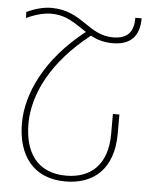

<svg xmlns="http://www.w3.org/2000/svg" viewBox="-53 -769 643 823"><g transform="rotate(5 269.0 -357.0)"><path d="M30 -672C71 -692 110 -700 136 -700C206 -700 245 -664 291 -635C123 -504 52 -348 52 -222C52 -85 119 11 259 11C381 11 465 -61 465 -213V-295H437V-209C437 -78 367 -14 260 -14C132 -14 80 -103 80 -222C80 -348 151 -493 314 -621C340 -607 370 -597 409 -597C492 -597 524 -643 524 -714H497C497 -658 476 -622 408 -622C302 -622 267 -725 136 -725C103 -725 67 -716 29 -698Z"/></g></svg>

Font: Noto Serif Armenian SemiCondensed Thin
Style: Regular
Weight: 100
Width: 4
Designer: Monotype Design Team
Foundry: Monotype Imaging Inc.
Version: Version 2.008